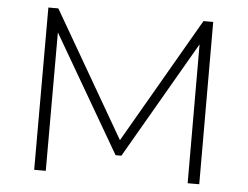

<svg xmlns="http://www.w3.org/2000/svg" viewBox="-50 -762 1065 825"><g transform="rotate(5 482.0 -350.0)"><path d="M176 0V-597L469 -93H494L787 -599L788 0H838L837 -700H795L482 -159L169 -700H126V0Z"/></g></svg>

Font: Montserrat Light
Style: Regular
Weight: 300
Designer: Julieta Ulanovsky
Foundry: Julieta Ulanovsky
Version: Version 7.200